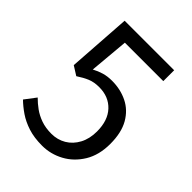

<svg xmlns="http://www.w3.org/2000/svg" viewBox="-211 -848 977 977"><g transform="rotate(45 277.5 -359.5)"><path d="M261.8 13.4Q204.7 13.4 161.2 -0.7Q117.8 -14.8 85.2 -37.1Q52.6 -59.4 27.4 -84.1L73.1 -144.3Q94.1 -123.1 119.6 -104.6Q145.1 -86.2 178.1 -74.5Q211.1 -62.9 252.9 -62.9Q296.2 -62.9 331.7 -83.8Q367.1 -104.8 388 -143.9Q408.9 -183 408.9 -235.6Q408.9 -314.2 367.5 -358.6Q326 -403.1 257.2 -403.1Q220.8 -403.1 193.8 -391.9Q166.9 -380.8 135.2 -359.8L86.4 -390.6L109.7 -733.4H466.1V-655.2H189.5L170.6 -443.2Q195.5 -456.7 221.7 -464.4Q247.9 -472.2 280.5 -472.2Q341.7 -472.2 391.9 -447.5Q442.2 -422.8 471.9 -371.1Q501.5 -319.4 501.5 -238.4Q501.5 -158.5 467.1 -102Q432.6 -45.6 378 -16.1Q323.5 13.4 261.8 13.4Z"/></g></svg>

Font: Noto Sans KR Thin
Style: Regular
Weight: 100
Designer: Ryoko NISHIZUKA 西塚涼子 (kana, bopomofo & ideographs); Paul D. Hunt (Latin, Greek & Cyrillic); Sandoll Communications 산돌커뮤니
Foundry: Adobe
Version: Version 2.004-H2;hotconv 1.0.118;makeotfexe 2.5.65603